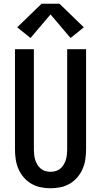

<svg xmlns="http://www.w3.org/2000/svg" viewBox="-20 -998 540 1026"><path d="M250 8Q223 8 196.5 2.5Q170 -3 147 -16.5Q124 -30 106.5 -50.5Q89 -71 78.5 -95.5Q68 -120 64 -146.5Q60 -173 60 -200V-735H161V-200Q161 -186 162.5 -172Q164 -158 168 -144.5Q172 -131 179.5 -118.5Q187 -106 197.5 -97Q208 -88 222 -84Q236 -80 250 -80Q264 -80 278 -84Q292 -88 302.5 -97Q313 -106 320.5 -118.5Q328 -131 332 -144.5Q336 -158 337.5 -172Q339 -186 339 -200V-735H440V-200Q440 -173 436 -146.5Q432 -120 421.5 -95.5Q411 -71 393.5 -50.5Q376 -30 353 -16.5Q330 -3 303.5 2.5Q277 8 250 8ZM143 -795 72 -852 202 -978H298L428 -852L357 -795L250 -921Z"/></svg>

Font: Zed Sans Semibold
Style: Regular
Weight: 600
Designer: Belleve Invis
Foundry: Belleve Invis
Version: Version 1.0.0; ttfautohint (v1.8.4)